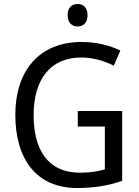

<svg xmlns="http://www.w3.org/2000/svg" viewBox="-20 -935 701 965"><path d="M370 -915C341 -915 320 -897 320 -859C320 -821 341 -802 370 -802C399 -802 420 -821 420 -859C420 -897 399 -915 370 -915ZM371 -377V-299H507V-84C474 -74 436 -67 383 -67C216 -67 149 -188 149 -357C149 -539 236 -646 388 -646C447 -646 504 -629 552 -605L585 -681C529 -708 463 -724 390 -724C175 -724 57 -577 57 -358C57 -137 162 10 367 10C454 10 524 -2 594 -26V-377Z"/></svg>

Font: Noto Sans Lao Looped SemiCondensed
Style: Regular
Weight: 400
Width: 4
Designer: Mark Frömberg, Ben Mitchell
Foundry: The Fontpad Ltd
Version: Version 1.002